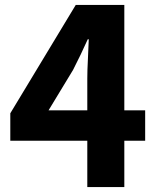

<svg xmlns="http://www.w3.org/2000/svg" viewBox="-20 -763 639 783"><path d="M336 0V-443Q336 -476 338.5 -522Q341 -568 342 -603H338Q324 -572 309 -540.5Q294 -509 278 -478L178 -313H572V-189H22V-301L289 -743H487V0Z"/></svg>

Font: Noto Sans SC Thin ExtraBold
Style: Regular
Weight: 800
Version: Version 2.004-H2;hotconv 1.0.118;makeotfexe 2.5.65603